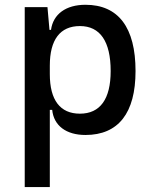

<svg xmlns="http://www.w3.org/2000/svg" viewBox="-20 -547 626 792"><path d="M82 224.6H185.5V-93.8H195.3C201.7 -28.8 252.9 9.8 332.5 9.8C468.3 9.8 539.1 -80.6 539.1 -253.9C539.1 -433.6 468.3 -527.3 332.5 -527.3C252 -527.3 199.2 -488.8 190.4 -423.8H184.1L175.8 -517.6H82ZM185.5 -241.2V-276.4C185.5 -383.3 228 -439.5 309.6 -439.5C393.1 -439.5 436.5 -376 436.5 -253.9C436.5 -138.2 393.1 -78.1 309.6 -78.1C228 -78.1 185.5 -134.3 185.5 -241.2Z"/></svg>

Font: Cascadia Code PL
Style: Regular
Weight: 400
Monospace: yes
Designer: Aaron Bell
Foundry: Saja Typeworks
Version: Version 2404.023